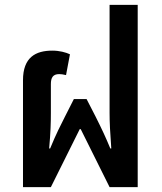

<svg xmlns="http://www.w3.org/2000/svg" viewBox="-20 -765 661 785"><path d="M74 0H188L306 -237H310L428 0H543V-745H428V-303C428 -267 430 -224 435 -158H431C412 -204 398 -234 371 -288L334 -360H282L245 -287C228 -253 210 -219 185 -158H181C187 -224 188 -267 188 -303V-421C188 -447 196 -462 222 -462C228 -462 239 -461 250 -458L266 -543C249 -551 223 -558 194 -558C126 -558 74 -531 74 -437Z"/></svg>

Font: Noto Sans Thai SemCond SemBd
Style: Regular
Weight: 600
Width: 4
Designer: Monotype Design Team
Foundry: Monotype Imaging Inc.
Version: Version 2.002